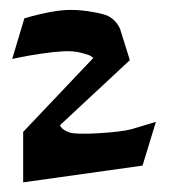

<svg xmlns="http://www.w3.org/2000/svg" viewBox="-20 -718 350 392"><path d="M4.9 -597.7 29.8 -680.7Q89.8 -697.8 123.5 -697.8Q146.5 -697.8 170.2 -693.4Q193.8 -689 200.2 -685.5Q216.8 -677.2 225.1 -659.2L245.1 -595.2L102.5 -462.4Q106 -453.1 122.6 -447.3Q136.2 -443.4 181.4 -446Q226.6 -448.7 248 -454.1L298.3 -469.2L271 -379.9L27.3 -345.7V-448.7L170.4 -599.6Q168.5 -601.6 164.6 -604Q160.6 -606.4 145 -610.4Q129.4 -614.3 109.9 -613.3Q90.3 -612.3 64 -608.4Q37.6 -604.5 21.5 -601.1Z"/></svg>

Font: Some Time Later
Style: Regular
Weight: 400
Version: Version 003.300